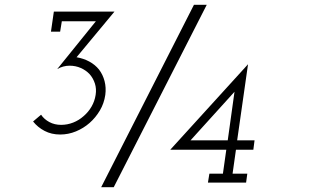

<svg xmlns="http://www.w3.org/2000/svg" viewBox="-20 -756 1316 795"><path d="M217 -470Q229 -477 242 -480.5Q255 -484 268 -484Q293 -484 314.5 -474.5Q336 -465 351 -449Q366 -432 373 -410Q380 -388 376 -363Q372 -337 359 -314.5Q346 -292 326 -275Q307 -258 283 -248.5Q259 -239 233 -239Q206 -239 184.5 -250.5Q163 -262 150 -281L117 -253Q136 -229 164.5 -214Q193 -199 229 -199Q263 -199 294.5 -212Q326 -225 351 -247Q376 -269 393.5 -298.5Q411 -328 416 -363Q420 -393 413 -420Q406 -447 390 -468Q374 -488 350 -501Q326 -514 297 -519L454 -708H203L191 -625H229L236 -668H377ZM399 19H451Q548 -171 643.5 -358.5Q739 -546 836 -736H783Q686 -546 591 -358.5Q496 -171 399 19ZM847 -37 841 0H999L1004 -37H943L957 -136H1029L1034 -175H962L1007 -490L685 -136H917L903 -37ZM951 -376 923 -175H769Z"/></svg>

Font: Josefin Slab Thin Medium
Style: Italic
Weight: 500
Italic angle: -12°
Version: Version 2.000